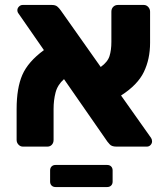

<svg xmlns="http://www.w3.org/2000/svg" viewBox="-20 -591 679 774"><path d="M593 -21Q593 -13 587 -6.5Q581 0 572 0H449Q430 0 422 -9.5Q414 -19 413 -20L238 -272Q212 -249 204 -218Q196 -187 196 -152V-27Q196 -15 189 -7.5Q182 0 171 0H72Q62 0 54.5 -8Q47 -16 47 -27V-151Q47 -236 70 -289Q93 -342 157 -389L55 -536Q50 -542 50 -550Q50 -558 56.5 -564.5Q63 -571 71 -571H189Q203 -571 210.5 -565Q218 -559 225 -549L386 -321Q414 -341 421.5 -365Q429 -389 429 -422V-544Q429 -556 436.5 -563.5Q444 -571 455 -571H560Q570 -571 577.5 -563Q585 -555 585 -544V-418Q585 -353 560 -301Q535 -249 468 -206L589 -35Q593 -29 593 -21ZM182 141V96Q182 86 188 80Q194 74 204 74H412Q422 74 428 80Q434 86 434 96V141Q434 151 428 157Q422 163 412 163H204Q194 163 188 157Q182 151 182 141Z"/></svg>

Font: Rubik
Style: Regular
Weight: 700
Designer: Hubert & Fischer
Foundry: Hubert & Fischer
Version: Version 1.100